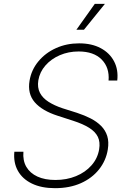

<svg xmlns="http://www.w3.org/2000/svg" viewBox="-20 -962 662 993"><path d="M264.6 11.2Q194.3 11.2 145.3 -12.5Q96.2 -36.1 72.5 -78.6Q48.8 -121.1 54.2 -177.2H101.1Q97.2 -131.8 116.2 -99.1Q135.3 -66.4 173.6 -48.8Q211.9 -31.2 266.6 -31.2Q324.7 -31.2 373 -51Q421.4 -70.8 453.1 -106.7Q484.9 -142.6 492.7 -189.5Q499 -227.5 486.1 -254.2Q473.1 -280.8 441.4 -300.8Q409.7 -320.8 358.4 -337.4L278.3 -363.3Q197.8 -389.2 159.7 -433.1Q121.6 -477.1 132.8 -544.4Q142.1 -600.6 178.5 -644.5Q214.8 -688.5 269.5 -713.1Q324.2 -737.8 389.2 -737.8Q454.6 -737.8 501 -712.9Q547.4 -688 570.1 -644.5Q592.8 -601.1 586.4 -545.4H541.5Q546.9 -612.3 505.9 -654.1Q464.8 -695.8 386.7 -695.8Q334 -695.8 289.3 -676.5Q244.6 -657.2 215.1 -623.5Q185.5 -589.8 178.2 -546.4Q172.4 -509.3 186.5 -481.9Q200.7 -454.6 231.2 -435.3Q261.7 -416 302.7 -402.3L378.4 -378.4Q417 -365.7 449 -349.4Q481 -333 503.2 -310.5Q525.4 -288.1 534.7 -258.3Q543.9 -228.5 537.6 -189Q528.3 -131.3 492.2 -85.9Q456.1 -40.5 398.2 -14.6Q340.3 11.2 264.6 11.2ZM375 -808.1 470.2 -941.9H522.5L414.1 -808.1Z"/></svg>

Font: Inter ExtraLight
Style: Italic
Weight: 250
Italic angle: -9.3988°
Designer: Rasmus Andersson
Foundry: rsms
Version: Version 4.001;git-66647c0bb